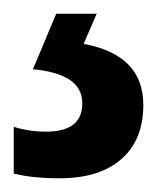

<svg xmlns="http://www.w3.org/2000/svg" viewBox="-27 -20 229 280"><path d="M182 133Q182 184 150 212Q118 240 60 240Q20 240 -7 233V165Q16 172 40 172Q93 172 93 131Q93 108 74 96Q55 84 21 81L55 0H114L95 44Q182 60 182 133Z"/></svg>

Font: Noto Sans Thai ExtCond SemBd
Style: Regular
Weight: 600
Width: 2
Designer: Monotype Design Team
Foundry: Monotype Imaging Inc.
Version: Version 2.002; ttfautohint (v1.8.4.7-5d5b)